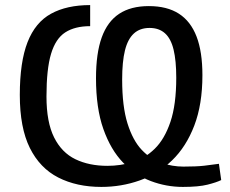

<svg xmlns="http://www.w3.org/2000/svg" viewBox="-20 -724 904 756"><path d="M335 -621Q275 -621 237 -596.5Q199 -572 181 -512Q163 -452 163 -344Q163 -243 193 -183Q223 -123 277 -97Q331 -71 403 -71Q454 -71 502 -85.5Q550 -100 589 -138Q628 -176 651 -244Q674 -312 674 -418Q674 -485 663.5 -528.5Q653 -572 629.5 -593Q606 -614 569 -614Q531 -614 507 -592Q483 -570 472 -525.5Q461 -481 461 -411Q461 -305 482 -238Q503 -171 538 -134Q573 -97 616 -82.5Q659 -68 702 -68Q753 -68 784 -71.5Q815 -75 842 -79L851 -15Q833 -6 797.5 3Q762 12 700 12Q635 12 574 -11Q513 -34 464.5 -84Q416 -134 387 -216Q358 -298 358 -416Q358 -514 380.5 -576.5Q403 -639 449 -669.5Q495 -700 566 -700Q638 -700 684.5 -670Q731 -640 754 -580Q777 -520 777 -428Q777 -313 745 -229.5Q713 -146 657.5 -92.5Q602 -39 530 -13.5Q458 12 379 12Q282 12 209.5 -25Q137 -62 97.5 -141.5Q58 -221 58 -350Q58 -480 88.5 -558Q119 -636 181 -670Q243 -704 335 -704Z"/></svg>

Font: Exo 2 Medium
Style: Regular
Weight: 500
Designer: Natanael Gama
Foundry: Natanael Gama
Version: Version 2.010